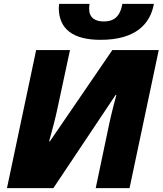

<svg xmlns="http://www.w3.org/2000/svg" viewBox="-20 -973 841 993"><path d="M500 -767C682 -767 757 -849 776 -953H613C601 -886 568 -862 517 -862C472 -862 441 -881 441 -928C441 -935 442 -945 443 -953H286C285 -948 284 -937 284 -933C284 -821 360 -767 500 -767ZM16 0H256L578 -482H582C561 -406 548 -349 537 -295L475 0H650L801 -714H561L238 -242H234C252 -306 268 -367 278 -416L342 -714H167Z"/></svg>

Font: Noto Sans UI Black
Style: Italic
Weight: 900
Italic angle: -372°
Designer: Monotype Design Team
Foundry: Monotype Imaging Inc.
Version: Version 1.901